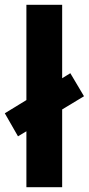

<svg xmlns="http://www.w3.org/2000/svg" viewBox="-32 -780 370 800"><path d="M-12 -308 78 -363V-760H227V-454L261 -475L318 -379L227 -324V0H78V-233L43 -212Z"/></svg>

Font: BC Sans
Style: Bold
Weight: 700
Designer: Monotype Design Team
Province of B.C.
Foundry: Monotype Imaging Inc.
Version: Version 2.000;GOOG;noto-source:20170915:90ef993387c0